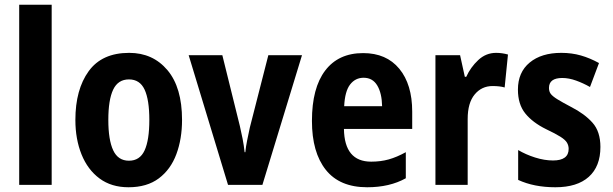

<svg xmlns="http://www.w3.org/2000/svg" viewBox="-20 -780 2584 810"><path d="M198 0H61V-760H198Z M748 -274Q748 -194 724 -129.5Q700 -65 650 -27.5Q600 10 522 10Q450 10 400 -27Q350 -64 324 -128.5Q298 -193 298 -274Q298 -402 354 -479.5Q410 -557 525 -557Q625 -557 686.5 -484Q748 -411 748 -274ZM437 -274Q437 -190 457.5 -146Q478 -102 524 -102Q570 -102 590 -145.5Q610 -189 610 -274Q610 -359 590 -402Q570 -445 524 -445Q478 -445 457.5 -402Q437 -359 437 -274Z M942 0 776 -547H918L992 -248Q998 -223 1003.5 -194.5Q1009 -166 1012 -138H1015Q1017 -160 1022.5 -187Q1028 -214 1034 -242L1112 -547H1254L1087 0Z M1512 -556Q1610 -556 1664.5 -490Q1719 -424 1719 -309V-236H1431Q1433 -98 1546 -98Q1586 -98 1620 -107.5Q1654 -117 1692 -138V-28Q1624 10 1529 10Q1413 10 1354.5 -63.5Q1296 -137 1296 -270Q1296 -409 1352 -482.5Q1408 -556 1512 -556ZM1514 -452Q1479 -452 1457 -423.5Q1435 -395 1432 -332H1592Q1591 -387 1571.5 -419.5Q1552 -452 1514 -452Z M2073 -557Q2098 -557 2123 -550L2109 -411Q2089 -417 2058 -417Q2012 -417 1982.5 -381.5Q1953 -346 1953 -278V0H1817V-547H1921L1941 -456H1947Q1965 -496 1997.5 -526.5Q2030 -557 2073 -557Z M2513 -160Q2513 -78 2464 -34Q2415 10 2323 10Q2233 10 2166 -21V-147Q2198 -128 2237.5 -115.5Q2277 -103 2313 -103Q2379 -103 2379 -152Q2379 -166 2372 -178Q2365 -190 2344.5 -203Q2324 -216 2284 -235Q2227 -263 2196 -301.5Q2165 -340 2165 -402Q2165 -475 2214.5 -516Q2264 -557 2348 -557Q2392 -557 2430.5 -546Q2469 -535 2507 -514L2469 -413Q2441 -429 2410.5 -440Q2380 -451 2352 -451Q2296 -451 2296 -409Q2296 -394 2303.5 -384Q2311 -374 2331 -361.5Q2351 -349 2389 -329Q2446 -300 2479.5 -262.5Q2513 -225 2513 -160Z"/></svg>

Font: Noto Sans Myanmar UI Condensed
Style: Bold
Weight: 700
Width: 3
Designer: Monotype Design Team
Foundry: Monotype Imaging Inc.
Version: Version 2.103; ttfautohint (v1.8.4.7-5d5b)